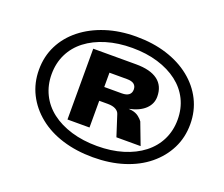

<svg xmlns="http://www.w3.org/2000/svg" viewBox="-118 -889 1251 1073"><g transform="rotate(20 508.0 -352.5)"><path d="M524 6Q425 6 342.5 -19.5Q260 -45 200 -93.5Q140 -142 107 -207.5Q74 -273 74 -352Q74 -431 107 -496.5Q140 -562 200.5 -610Q261 -658 343 -684.5Q425 -711 523 -711Q623 -711 705 -685Q787 -659 847 -611Q907 -563 940 -497.5Q973 -432 973 -353Q973 -274 940 -208.5Q907 -143 847.5 -94.5Q788 -46 705.5 -20Q623 6 524 6ZM524 -61Q608 -61 677 -82Q746 -103 795.5 -141.5Q845 -180 871.5 -234Q898 -288 898 -353Q898 -419 871.5 -472.5Q845 -526 795.5 -564Q746 -602 677 -623Q608 -644 524 -644Q440 -644 370.5 -623Q301 -602 251.5 -564Q202 -526 175.5 -472Q149 -418 149 -352Q149 -287 175.5 -233Q202 -179 251.5 -141Q301 -103 370.5 -82Q440 -61 524 -61ZM319 -144V-565H574Q659 -565 703 -532Q747 -499 747 -435Q747 -392 714.5 -361Q682 -330 620 -317L639 -315Q664 -311 681 -297.5Q698 -284 705 -273L754 -144H610L570 -268Q565 -284 547.5 -293.5Q530 -303 501 -303H420L450 -326V-144ZM450 -385H554Q582 -385 596 -396Q610 -407 610 -428Q610 -448 596.5 -459Q583 -470 554 -470H450Z"/></g></svg>

Font: Nunito Sans 7pt Expanded Black
Style: Italic
Weight: 900
Width: 7
Italic angle: -9°
Designer: Vernon Adams
Foundry: Vernon Adams
Version: Version 3.101;gftools[0.9.27]